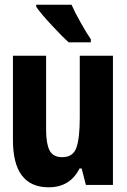

<svg xmlns="http://www.w3.org/2000/svg" viewBox="-20 -786 540 816"><path d="M366 -606V-619Q350 -642 324 -688Q298 -734 284 -766H134V-757Q153 -729 199.5 -679Q246 -629 272 -606ZM318 -70H327L345 0H460V-549H319V-285Q319 -198 304.5 -158Q290 -118 245 -118Q205 -118 190.5 -147Q176 -176 176 -233V-549H35V-191Q35 10 187 10Q278 10 318 -70Z"/></svg>

Font: Noto Sans Mono UI Condensed ExtraBold
Style: Regular
Weight: 800
Width: 3
Designer: Monotype Design team
Foundry: Monotype Imaging Inc.
Version: 1.000